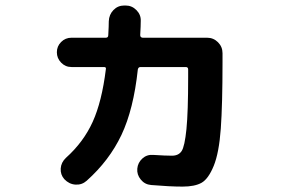

<svg xmlns="http://www.w3.org/2000/svg" viewBox="-20 -652 1040 704"><path d="M242.2 -406.2Q219.7 -406.2 204.1 -422.4Q188.5 -438.5 188.5 -460.4Q188.5 -482.4 204.1 -498Q219.7 -513.7 242.2 -513.7H368.2Q377 -513.7 377 -523.4Q378.9 -557.6 378.9 -574.2Q379.9 -598.6 396 -615.2Q412.1 -631.8 435.5 -631.8H440.4Q463.9 -631.8 480.5 -614.7Q497.1 -597.7 496.1 -575.2Q496.1 -557.6 494.1 -523.4Q494.1 -514.6 502.9 -513.7H739.3Q762.7 -513.7 779.3 -497.1Q795.9 -480.5 795.9 -457V-422.9Q795.9 -269.5 789.6 -180.7Q783.2 -91.8 763.7 -43.9Q744.1 3.9 719.2 18.1Q694.3 32.2 649.4 32.2Q602.5 32.2 534.2 26.4Q510.7 24.4 496.1 6.3Q481.4 -11.7 483.4 -33.7Q485.4 -55.7 502 -70.8Q518.6 -85.9 542 -84Q586.9 -81.1 610.4 -81.1Q634.8 -81.1 646 -98.1Q657.2 -115.2 663.6 -178.2Q669.9 -241.2 669.9 -369.1V-397.5Q669.9 -406.2 661.1 -406.2H495.1Q487.3 -406.2 485.4 -397.5Q469.7 -251 425.3 -157.2Q380.9 -63.5 297.9 10.7Q280.3 26.4 256.8 24.9Q233.4 23.4 215.8 4.9Q201.2 -11.7 202.6 -34.2Q204.1 -56.6 221.7 -73.2Q286.1 -130.9 319.8 -205.1Q353.5 -279.3 368.2 -398.4Q370.1 -406.2 361.3 -406.2Z"/></svg>

Font: Rounded Mgen+ 1mn bold
Style: Bold
Weight: 700
Designer: [Source Han Sans]
Ryoko NISHIZUKA  (kana & ideographs); Paul D. Hunt (Latin, Greek & Cyrillic); Wenlong ZHANG  (bopomofo
Version: Version 1.059.20150602